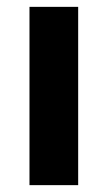

<svg xmlns="http://www.w3.org/2000/svg" viewBox="-20 -540 314 560"><path d="M66 0V-520H208V0Z"/></svg>

Font: Mplus 1p ExtraBold
Style: Regular
Weight: 800
Version: Version 1.061